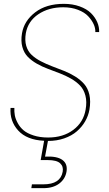

<svg xmlns="http://www.w3.org/2000/svg" viewBox="-20 -731 568 1005"><path d="M448.2 -157.2Q442.4 -124.5 425.5 -95.5Q408.7 -66.4 382.1 -43.5Q355.5 -20.5 316.4 -6.8Q277.3 6.8 231 6.8L215.8 88.9Q277.8 85.4 306.4 106Q335 126.5 328.1 168Q321.3 206.5 289.6 230.2Q257.8 253.9 207 253.9H144L147 233.9H207Q296.4 233.9 308.1 168Q313 140.6 294.9 123.8Q276.9 106.9 230 106.9H192.9L210.9 5.9Q120.1 1.5 75.2 -47.9Q30.3 -97.2 35.2 -166H55.2Q54.2 -146.5 57.6 -127.4Q61 -108.4 72.8 -86.7Q84.5 -64.9 103.5 -48.8Q122.6 -32.7 155.8 -22Q189 -11.2 231.9 -11.2Q310.5 -11.2 363.8 -51.3Q417 -91.3 428.2 -157.2Q435.5 -198.2 427.2 -230.2Q418.9 -262.2 399.4 -282.7Q379.9 -303.2 352.3 -319.1Q324.7 -335 293.7 -346.9Q262.7 -358.9 231.2 -370.6Q199.7 -382.3 172.4 -397.9Q145 -413.6 125.2 -433.8Q105.5 -454.1 96.9 -485.4Q88.4 -516.6 95.2 -557.1Q106.4 -622.1 164.3 -666.5Q222.2 -710.9 314 -710.9Q359.9 -710.9 397 -697.5Q434.1 -684.1 456.1 -662.4Q478 -640.6 489 -615Q500 -589.4 499 -563H479Q480 -583 470.2 -604.5Q460.4 -626 441.4 -646.2Q422.4 -666.5 388.2 -679.7Q354 -692.9 311 -692.9Q234.9 -692.9 180.7 -656.5Q126.5 -620.1 115.2 -557.1Q108.9 -519.5 117.4 -490.7Q126 -461.9 146 -443.4Q166 -424.8 193.6 -410.4Q221.2 -396 252.7 -384Q284.2 -372.1 315.2 -359.9Q346.2 -347.7 373.5 -330.6Q400.9 -313.5 420.4 -291.5Q439.9 -269.5 447.8 -235.4Q455.6 -201.2 448.2 -157.2Z"/></svg>

Font: SVN-Poppins Thin
Style: Italic
Weight: 100
Italic angle: -10°
Designer: Ninad Kale (Devanagari), Jonny Pinhorn (Latin)
Foundry: Indian Type Foundry
Version: Version 3.002 2017